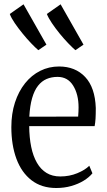

<svg xmlns="http://www.w3.org/2000/svg" viewBox="-20 -884 509 914"><path d="M247.5 11Q178 11 130.2 -25.8Q82.5 -62.5 58.2 -128Q34 -193.5 34 -279Q34 -343 51.2 -396Q68.5 -449 99.2 -487.5Q130 -526 171.5 -546.8Q213 -567.5 261 -567.5Q338.5 -567.5 385.5 -517.5Q432.5 -467.5 436 -370Q436 -339 434.8 -319.2Q433.5 -299.5 430.5 -283.5H119Q119.5 -229 128.5 -185Q137.5 -141 155.8 -109.2Q174 -77.5 201.5 -60.8Q229 -44 267 -44Q310.5 -44 348 -59.5Q385.5 -75 405 -95L420 -59Q404 -39.5 378.2 -23.8Q352.5 -8 319.2 1.5Q286 11 247.5 11ZM119.5 -328.5 352 -329Q353 -341.5 353.5 -352Q354 -362.5 354 -373Q354 -435 328.2 -476.5Q302.5 -518 254 -518Q225.5 -518 202 -508Q178.5 -498 161 -475.8Q143.5 -453.5 133 -417.2Q122.5 -381 119.5 -328.5ZM162 -645.5Q148.5 -657 128.5 -677.8Q108.5 -698.5 87.8 -724Q67 -749.5 50.2 -774Q33.5 -798.5 26.5 -817.5L92 -863.5L201 -671.5L163 -645.5ZM338.5 -645.5Q325 -657 305 -677.8Q285 -698.5 264.2 -724Q243.5 -749.5 227 -774Q210.5 -798.5 203 -817.5L268.5 -863.5L377.5 -671.5L339.5 -645.5Z"/></svg>

Font: Merriweather 24pt SemiCondensed Light
Style: Regular
Weight: 300
Width: 4
Designer: Eben Sorkin
Foundry: Eben Sorkin
Version: Version 2.100